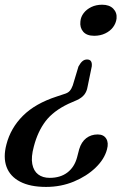

<svg xmlns="http://www.w3.org/2000/svg" viewBox="-35 -606 548 794"><path d="M327 -246.5 344.5 -331.5Q346 -345.5 341.2 -352.8Q336.5 -360 325 -360Q314.5 -360 306.2 -353.2Q298 -346.5 289.5 -331L266 -253Q261 -239 253.5 -230.2Q246 -221.5 230 -217L200 -207Q110.5 -178 59.8 -127.2Q9 -76.5 -8.5 -8.5Q-22.5 44.5 -8 84Q6.5 123.5 48 145.2Q89.5 167 155.5 167Q217 167 270.5 144.8Q324 122.5 360.5 87.2Q397 52 407.5 11.5Q415 -15.5 404.2 -32.8Q393.5 -50 369 -50Q341.5 -50 321.5 -34.5Q301.5 -19 292.5 11L283.5 45.5Q272.5 85.5 243.5 107.5Q214.5 129.5 170.5 129.5Q141.5 129.5 122.8 115.2Q104 101 98.5 72.2Q93 43.5 105 -0.5Q121 -62 153.2 -104.5Q185.5 -147 247.5 -176.5L283 -192Q303.5 -201.5 313.8 -214.8Q324 -228 327 -246.5ZM387.5 -586.5Q417.5 -586.5 433.5 -570Q449.5 -553.5 447 -529Q444.5 -509.5 432.5 -493.5Q420.5 -477.5 400.2 -467.8Q380 -458 354.5 -458Q323.5 -458 309 -475Q294.5 -492 297.5 -517.5Q299 -536 311 -551.8Q323 -567.5 342.8 -577Q362.5 -586.5 387.5 -586.5Z"/></svg>

Font: Fraunces
Style: Italic
Weight: 400
Italic angle: -16°
Version: Version 1.000;[b76b70a41]